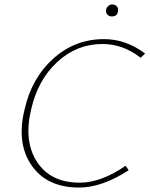

<svg xmlns="http://www.w3.org/2000/svg" viewBox="-20 -839 673 864"><path d="M483 -765Q471 -765 463.5 -773Q456 -781 457 -793Q458 -803 466 -811Q474 -819 485 -819Q498 -819 505.5 -810.5Q513 -802 511 -790Q509 -765 483 -765ZM336 5Q191 5 122 -95Q53 -195 91 -348Q123 -489 220.5 -576Q318 -663 448 -663Q547 -663 633 -598L613 -579Q534 -641 441 -641Q325 -641 237.5 -560Q150 -479 120 -346Q86 -203 147 -110Q208 -17 339 -17Q435 -17 545 -93L559 -73Q439 5 336 5Z"/></svg>

Font: EauTestText Extralight
Style: Italic
Weight: 250
Italic angle: -12°
Designer: Christian Thalmann (Catharsis Fonts)
Version: Version 0.001;PS 000.001;hotconv 1.0.88;makeotf.lib2.5.64775